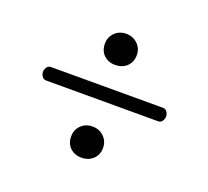

<svg xmlns="http://www.w3.org/2000/svg" viewBox="-93 -619 785 724"><g transform="rotate(20 300.0 -257.5)"><path d="M74 -237Q64 -237 58 -245.5Q52 -254 52 -264Q52 -274 58 -282.5Q64 -291 74 -291H524Q534 -291 540 -282.5Q546 -274 546 -264Q546 -254 540 -245.5Q534 -237 524 -237ZM298 -381Q271 -381 253 -398Q235 -415 235 -444Q235 -470 253 -488Q271 -506 299 -506Q326 -506 344.5 -488Q363 -470 363 -444Q363 -415 344.5 -398Q326 -381 298 -381ZM298 -9Q271 -9 253 -26Q235 -43 235 -72Q235 -98 253 -116Q271 -134 299 -134Q326 -134 344.5 -116Q363 -98 363 -72Q363 -43 344.5 -26Q326 -9 298 -9Z"/></g></svg>

Font: Alice
Style: Regular
Weight: 400
Designer: Cyreal (www.cyreal.org)
Foundry: Cyreal (www.cyreal.org)
Version: Version 1.010